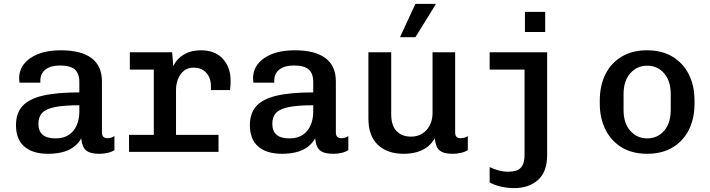

<svg xmlns="http://www.w3.org/2000/svg" viewBox="-20 -779 3640 985"><path d="M227 10Q148 10 105 -27Q62 -64 62 -137Q62 -197 94.5 -234Q127 -271 198.5 -288Q270 -305 387 -305V-358Q387 -402 364 -422.5Q341 -443 288 -443Q240 -443 213.5 -422.5Q187 -402 187 -365V-355H80Q79 -368 78.5 -372.5Q78 -377 78 -376.5Q78 -376 78 -374.5Q78 -373 78 -375Q78 -442 136.5 -481.5Q195 -521 292 -521Q396 -521 449.5 -481Q503 -441 503 -361V-100Q503 -84 510.5 -77Q518 -70 531 -70Q552 -70 567 -81V-9Q554 0 533.5 5Q513 10 491 10Q459 10 439 2.5Q419 -5 409.5 -22Q400 -39 397 -69Q380 -40 354.5 -22.5Q329 -5 296.5 2.5Q264 10 227 10ZM265 -69Q306 -69 333 -87Q360 -105 373.5 -136.5Q387 -168 387 -206V-239Q309 -239 263 -230Q217 -221 197 -200.5Q177 -180 177 -144Q177 -107 198.5 -88Q220 -69 265 -69Z M769 0V-422H646V-511H863L869 -439Q886 -477 923 -499Q960 -521 1010 -521Q1083 -521 1123 -477.5Q1163 -434 1163 -366Q1163 -354 1162.5 -342.5Q1162 -331 1160 -317H1062V-340Q1062 -364 1052 -385Q1042 -406 1022.5 -419Q1003 -432 973 -432Q943 -432 923 -415.5Q903 -399 893 -373Q883 -347 883 -318V0ZM642 0V-87H1101V0Z M1427 10Q1348 10 1305 -27Q1262 -64 1262 -137Q1262 -197 1294.5 -234Q1327 -271 1398.5 -288Q1470 -305 1587 -305V-358Q1587 -402 1564 -422.5Q1541 -443 1488 -443Q1440 -443 1413.5 -422.5Q1387 -402 1387 -365V-355H1280Q1279 -368 1278.5 -372.5Q1278 -377 1278 -376.5Q1278 -376 1278 -374.5Q1278 -373 1278 -375Q1278 -442 1336.5 -481.5Q1395 -521 1492 -521Q1596 -521 1649.5 -481Q1703 -441 1703 -361V-100Q1703 -84 1710.5 -77Q1718 -70 1731 -70Q1752 -70 1767 -81V-9Q1754 0 1733.5 5Q1713 10 1691 10Q1659 10 1639 2.5Q1619 -5 1609.5 -22Q1600 -39 1597 -69Q1580 -40 1554.5 -22.5Q1529 -5 1496.5 2.5Q1464 10 1427 10ZM1465 -69Q1506 -69 1533 -87Q1560 -105 1573.5 -136.5Q1587 -168 1587 -206V-239Q1509 -239 1463 -230Q1417 -221 1397 -200.5Q1377 -180 1377 -144Q1377 -107 1398.5 -88Q1420 -69 1465 -69Z M2050 10Q1968 10 1919 -35.5Q1870 -81 1870 -172V-511H1987V-193Q1987 -135 2014.5 -106.5Q2042 -78 2089 -78Q2121 -78 2146 -93.5Q2171 -109 2185 -136.5Q2199 -164 2199 -198V-511H2315V-100Q2315 -84 2322 -77Q2329 -70 2342 -70Q2351 -70 2360.5 -72Q2370 -74 2380 -81V-9Q2367 0 2345.5 5Q2324 10 2303 10Q2266 10 2246.5 0Q2227 -10 2220 -28Q2213 -46 2210 -69Q2196 -44 2174 -26.5Q2152 -9 2121 0.5Q2090 10 2050 10ZM2032 -588 2111 -759H2214L2215 -756L2111 -588Z M2618 186Q2582 186 2548.5 178Q2515 170 2492 157V78Q2509 87 2535 94.5Q2561 102 2587 102Q2609 102 2628 96.5Q2647 91 2659 72Q2671 53 2671 15V-422H2492V-511H2787V16Q2787 102 2740.5 144Q2694 186 2618 186ZM2673 -615V-718H2777V-615Z M3300 10Q3224 10 3169.5 -23Q3115 -56 3086 -114.5Q3057 -173 3057 -247V-264Q3057 -340 3086 -398Q3115 -456 3169.5 -488.5Q3224 -521 3299 -521Q3376 -521 3430.5 -488Q3485 -455 3514 -397Q3543 -339 3543 -264V-247Q3543 -171 3514 -113Q3485 -55 3430.5 -22.5Q3376 10 3300 10ZM3300 -69Q3353 -69 3387 -108Q3421 -147 3421 -215V-296Q3421 -364 3387 -403Q3353 -442 3300 -442Q3248 -442 3213.5 -403Q3179 -364 3179 -296V-215Q3179 -147 3213.5 -108Q3248 -69 3300 -69Z"/></svg>

Font: Chivo Mono Medium
Style: Regular
Weight: 500
Monospace: yes
Designer: Hector Gatti
Foundry: Omnibus-Type
Version: Version 1.008